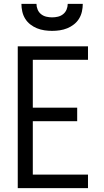

<svg xmlns="http://www.w3.org/2000/svg" viewBox="-20 -975 540 995"><path d="M72 0V-735H436V-665H150V-417H380V-347H150V-70H436V0ZM250 -815Q230 -815 210 -818Q190 -821 171.5 -828.5Q153 -836 137 -848.5Q121 -861 110.5 -878Q100 -895 95.5 -915Q91 -935 91 -955H169Q169 -940 175 -925.5Q181 -911 193 -901.5Q205 -892 220 -888.5Q235 -885 250 -885Q265 -885 280 -888.5Q295 -892 307 -901.5Q319 -911 325 -925.5Q331 -940 331 -955H409Q409 -935 404.5 -915Q400 -895 389.5 -878Q379 -861 363 -848.5Q347 -836 328.5 -828.5Q310 -821 290 -818Q270 -815 250 -815Z"/></svg>

Font: Zed Sans
Style: Regular
Weight: 400
Designer: Belleve Invis
Foundry: Belleve Invis
Version: Version 1.0.0; ttfautohint (v1.8.4)